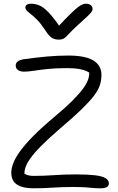

<svg xmlns="http://www.w3.org/2000/svg" viewBox="-20 -1010 636 1037"><path d="M165 7Q119 7 92 -3Q65 -13 53 -31.5Q41 -50 41 -77Q41 -101 52 -129.5Q63 -158 89 -194Q115 -230 160.5 -276Q206 -322 274 -379Q333 -428 371 -466Q409 -504 430.5 -534Q452 -564 458.5 -589Q465 -614 459 -637L473 -610Q461 -620 445 -627Q429 -634 404.5 -638Q380 -642 342 -642Q282 -642 238.5 -637.5Q195 -633 164 -628Q133 -623 109 -623Q97 -623 87 -626.5Q77 -630 71 -637.5Q65 -645 65 -657Q65 -669 75 -677.5Q85 -686 108 -690Q171 -699 231.5 -704.5Q292 -710 350 -710Q411 -710 450.5 -698Q490 -686 509 -662.5Q528 -639 528 -606Q528 -577 519.5 -550.5Q511 -524 488 -493.5Q465 -463 421.5 -420.5Q378 -378 307 -318Q242 -262 202 -221.5Q162 -181 141 -150.5Q120 -120 114.5 -95Q109 -70 113 -44L93 -92Q104 -76 119.5 -68Q135 -60 162 -60Q216 -60 271.5 -64Q327 -68 389 -68Q453 -68 492 -63.5Q531 -59 549.5 -48Q568 -37 568 -19Q568 -6 556.5 0.5Q545 7 521 7Q498 7 480 5Q462 3 438 1.5Q414 0 373 0Q316 0 263.5 3.5Q211 7 165 7ZM445 -990Q456 -990 464 -986Q472 -982 476 -976Q480 -970 480 -962Q480 -956 475.5 -948Q471 -940 454 -923.5Q437 -907 401 -875Q370 -847 354.5 -829.5Q339 -812 328 -804Q317 -796 297 -796Q275 -796 259.5 -806Q244 -816 224 -847Q201 -882 181.5 -902Q162 -922 147.5 -933Q133 -944 125 -952.5Q117 -961 117 -971Q117 -979 125 -984.5Q133 -990 146 -990Q170 -990 192 -981Q214 -972 240.5 -945Q267 -918 306 -862L289 -861Q332 -907 359 -933.5Q386 -960 402 -972Q418 -984 427.5 -987Q437 -990 445 -990Z"/></svg>

Font: Shantell Sans Light
Style: Regular
Weight: 300
Designer: Stephen Nixon, Anya Danilova, Shantell Martin
Foundry: Arrow Type
Version: Version 1.011;[c5ecc13dd]